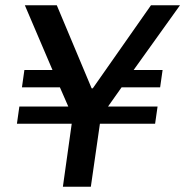

<svg xmlns="http://www.w3.org/2000/svg" viewBox="-20 -706 700 726"><path d="M217.8 0 251.2 -238.2H44L53.2 -303.2H238.2L206.5 -375.8H63L72.2 -441.2H178.5L74 -686H194.8L326.5 -372H330.8L550.8 -686H660.5L485.2 -441.2H594.8L585.5 -375.8H439.8L388.5 -303.2H575.8L566.5 -238.2H357.8L323.5 0Z"/></svg>

Font: Chivo Medium
Style: Italic
Weight: 500
Italic angle: -8.05°
Designer: Hector Gatti
Foundry: Omnibus-Type
Version: Version 2.002